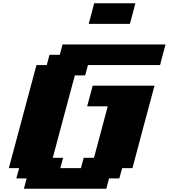

<svg xmlns="http://www.w3.org/2000/svg" viewBox="-20 -1145 1024 1165"><path d="M125 0H625L641.6 -62.5H704.1L721.2 -125H783.7Q805.7 -208.5 850.3 -375.2Q895 -542 917.5 -625H542.5Q537.1 -604 525.6 -562.3Q514.2 -520.5 508.8 -500H633.8L550.3 -187.5H487.8L471.2 -125H346.2L362.8 -187.5H300.3Q322.3 -270.5 366.9 -437.3Q411.6 -604 434.1 -687.5H496.6L513.7 -750H951.2Q956.5 -770.5 967.5 -812.5Q978.5 -854.5 984.4 -875H359.4L342.8 -812.5H280.3L263.7 -750H201.2Q173.3 -646 117.4 -437.5Q61.5 -229 33.7 -125H96.2L79.1 -62.5H141.6ZM518.1 -1000H768.1Q773.9 -1020.5 784.9 -1062.3Q795.9 -1104 801.3 -1125H551.3Q545.9 -1104 534.9 -1062.3Q523.9 -1020.5 518.1 -1000Z"/></svg>

Font: Faithful 32x
Style: BoldOblique
Weight: 400
Foundry: Faithful Resource Pack
Version: Version 1.0; January 27, 2023